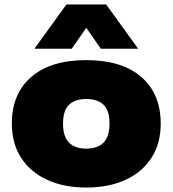

<svg xmlns="http://www.w3.org/2000/svg" viewBox="-20 -828 772 859"><path d="M366 11Q265.5 11 190.8 -23.5Q116 -58 74.5 -122Q33 -186 33 -275Q33 -408.5 120 -483.8Q207 -559 366 -559Q525 -559 612 -483.8Q699 -408.5 699 -275Q699 -186 657.8 -122Q616.5 -58 541.5 -23.5Q466.5 11 366 11ZM366 -163Q417 -163 443.5 -190.2Q470 -217.5 470 -275Q470 -333 443.5 -359Q417 -385 366 -385Q315 -385 288.5 -359Q262 -333 262 -275Q262 -217.5 288.5 -190.2Q315 -163 366 -163ZM134 -610 277 -808H455L598 -610H431L366 -703.5L301 -610Z"/></svg>

Font: Encode Sans Expanded Black
Style: Regular
Weight: 900
Width: 7
Designer: Multiple Designers
Foundry: Impallari Type
Version: Version 3.000; ttfautohint (v1.8.3) -l 8 -r 50 -G 200 -x 14 